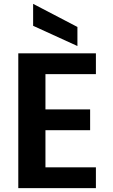

<svg xmlns="http://www.w3.org/2000/svg" viewBox="-20 -977 587 997"><path d="M382 -738V-837L152 -957V-843ZM75 -700V0H478V-108H216V-301H448V-409H216V-592H478V-700Z"/></svg>

Font: Matrixport Bold
Style: Regular
Weight: 600
Designer: Ninad Kale (Devanagari), Jonny Pinhorn (Latin)
Foundry: Indian Type Foundry
Version: Version 2.000;PS 1.0;hotconv 1.0.79;makeotf.lib2.5.61930; tt